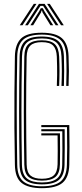

<svg xmlns="http://www.w3.org/2000/svg" viewBox="-20 -977 428 1003"><path d="M199 6Q127.5 6 93.1 -21.2Q58.8 -48.5 57.8 -116.2Q55.8 -216.8 55.2 -308.8Q54.8 -400.8 55.4 -492.1Q56 -583.5 57.8 -682.2Q59 -745.5 89.9 -775.8Q120.8 -806 198.2 -806Q270.8 -806 303.2 -777.6Q335.8 -749.2 338.2 -684Q340 -640 340 -606.1Q340 -572.2 338.2 -528.2H326Q327.2 -565.2 327.5 -600.9Q327.8 -636.5 326 -683.5Q323.8 -746 292.8 -771.1Q261.8 -796.2 198.2 -796.2Q131.2 -796.2 101.2 -769.8Q71.2 -743.2 70 -681.5Q67.2 -536.5 67.4 -395.9Q67.5 -255.2 70 -116.5Q71 -54 102.4 -28.9Q133.8 -3.8 199 -3.8Q267.5 -3.8 297.8 -30Q328 -56.2 329.5 -116.5Q330.8 -161 330.9 -205.4Q331 -249.8 330 -312.8H195.8V-323.5H342Q343.2 -256.2 343.1 -210.8Q343 -165.2 342 -116.2Q340.2 -50.8 307.1 -22.4Q274 6 199 6ZM199 -13.8Q138.5 -13.8 110.9 -37.4Q83.2 -61 82.2 -117.2Q79.8 -257 79.8 -393.4Q79.8 -529.8 82.5 -681.8Q83.5 -735.2 109.1 -760.8Q134.8 -786.2 198.2 -786.2Q257.8 -786.2 284.6 -762.4Q311.5 -738.5 313.8 -683.2Q315.2 -639.5 315.2 -605.2Q315.2 -571 313.8 -528.2H301.2Q303 -571 303 -605Q303 -639 301.2 -682Q299.2 -733.2 275 -754.8Q250.8 -776.2 198.2 -776.2Q142.5 -776.2 119.1 -753.5Q95.8 -730.8 94.8 -681.5Q92 -531.2 92 -396.2Q92 -261.2 94.5 -116.8Q95.8 -64.5 121.4 -44.1Q147 -23.8 199 -23.8Q253.2 -23.8 278.5 -44.9Q303.8 -66 305 -117Q305.8 -153.5 306 -191.4Q306.2 -229.2 305.5 -291.2H195.8V-302H317.8Q318.2 -251.8 318.2 -205.2Q318.2 -158.8 317.2 -116.8Q316 -61.5 288.4 -37.6Q260.8 -13.8 199 -13.8ZM199 -33.5Q153.2 -33.5 130.5 -51.9Q107.8 -70.2 107 -117Q104.5 -251.2 104.4 -390Q104.2 -528.8 107 -681.2Q107.8 -728.8 130.1 -747.6Q152.5 -766.5 198.2 -766.5Q244.8 -766.5 265.9 -746.8Q287 -727 289 -681.5Q290.8 -639.5 290.8 -605Q290.8 -570.5 289 -528.2H276.8Q278 -562 278.4 -585.6Q278.8 -609.2 278.2 -631Q277.8 -652.8 276.8 -681.2Q275.2 -719.8 258.2 -738.2Q241.2 -756.8 198.2 -756.8Q157.2 -756.8 138.6 -738.9Q120 -721 119.2 -679Q116.5 -540.5 116.6 -396.4Q116.8 -252.2 119.2 -118Q120 -76.2 139.6 -59.8Q159.2 -43.2 199 -43.2Q241.8 -43.2 260.8 -60.8Q279.8 -78.2 280.8 -118.5Q282.2 -182 280.8 -269.8H195.8V-280.5H293.2Q293.8 -230.8 293.8 -189.5Q293.8 -148.2 293 -117.5Q292 -70.8 269 -52.1Q246 -33.5 199 -33.5ZM83.2 -845 156.5 -956.8H170.5L97.5 -845ZM111.2 -845 183.5 -956.8H213L285.2 -845H271L218 -927.2L205.2 -946.5H191.5L178.5 -927L125.5 -845ZM299 -845 226 -956.8H240L313.2 -845ZM138.8 -845 185 -918.5 193.2 -934.2H203.5L211.8 -918.5L257.8 -845H243.5L202.5 -911.5L199.5 -922H197.2L194 -911.5L153.2 -845Z"/></svg>

Font: Big Shoulders Inline Text Light
Style: Regular
Weight: 300
Designer: Patric King
Foundry: XO Type Co
Version: Version 1.000